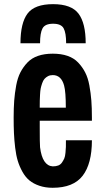

<svg xmlns="http://www.w3.org/2000/svg" viewBox="-20 -891 504 920"><path d="M170.4 -281.2Q170.4 -204.1 171.9 -185.5Q183.1 -96.7 232.9 -93.8Q248 -93.8 259.3 -98.1Q270.5 -102.5 277.3 -112.8Q284.2 -123 288.1 -132.1Q292 -141.1 293.7 -158.7Q295.4 -176.3 295.7 -187Q295.9 -197.8 295.9 -218.8H420.4Q420.4 -106.4 376 -48.8Q331.5 8.8 232.4 8.8Q196.8 8.8 168.5 -1Q140.1 -10.7 120.8 -26.6Q101.6 -42.5 87.4 -68.1Q73.2 -93.8 65.2 -120.1Q57.1 -146.5 52.7 -183.3Q48.3 -220.2 46.9 -252.4Q45.4 -284.7 45.4 -327.1Q45.4 -373.5 48.1 -409.2Q50.8 -444.8 57.6 -481.7Q64.5 -518.6 77.9 -544.4Q91.3 -570.3 111.6 -591.6Q131.8 -612.8 162.4 -623.3Q192.9 -633.8 232.9 -633.8Q272.9 -633.8 303.5 -623.3Q334 -612.8 354.2 -591.6Q374.5 -570.3 387.9 -544.4Q401.4 -518.6 408.2 -481.7Q415 -444.8 417.7 -409.2Q420.4 -373.5 420.4 -327.1V-312.5H170.4ZM295.4 -375Q295.4 -451.2 287.1 -481.4Q273.4 -531.2 232.9 -531.2Q219.7 -531.2 209.7 -525.9Q199.7 -520.5 193.1 -512.9Q186.5 -505.4 181.9 -491.7Q177.2 -478 175 -467.3Q172.9 -456.5 171.9 -438Q170.9 -419.4 170.7 -409.4Q170.4 -399.4 170.4 -380.4Q170.4 -377 170.4 -375ZM78.1 -683.6Q78.1 -781.2 112.1 -826.2Q146 -871.1 234.4 -871.1Q321.8 -871.1 356.2 -825.7Q390.6 -780.3 390.6 -683.6H296.9Q296.9 -733.4 284.9 -755.4Q272.9 -777.3 234.4 -777.3Q195.8 -777.3 183.8 -755.1Q171.9 -732.9 171.9 -683.6Z"/></svg>

Font: Oswald
Style: Stencbab
Weight: 400
Designer: Mathieu Le Lay
Foundry: Mathieu Le Lay
Version: Version 1.000